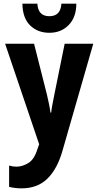

<svg xmlns="http://www.w3.org/2000/svg" viewBox="-20 -789 540 1054"><path d="M98 245Q187 245 241.5 190.5Q296 136 324 35L492 -549H335L278 -268Q273 -241 268 -216.5Q263 -192 261 -171H257Q254 -194 249 -218Q244 -242 238 -268L167 -549H8L195 3L186 28Q168 87 135 106.5Q102 126 70 126Q51 126 30 120V237Q64 245 98 245ZM251 -609Q316 -609 357.5 -652Q399 -695 399 -769H317Q313 -700 251 -700Q189 -700 185 -769H103Q104 -690 145.5 -649.5Q187 -609 251 -609Z"/></svg>

Font: Noto Sans Mono Condensed Extra
Style: Regular
Weight: 800
Width: 3
Designer: Monotype Design Team
Foundry: Monotype Imaging Inc.
Version: Version 1.900